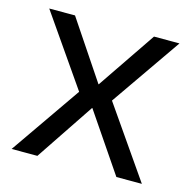

<svg xmlns="http://www.w3.org/2000/svg" viewBox="-80 -576 652 655"><g transform="rotate(15 245.5 -248.0)"><path d="M16 0 188 -248 16 -496H107L245 -290H246L386 -496H476L304 -248L476 0H386L246 -206H245L107 0Z"/></g></svg>

Font: DM Sans 28pt
Style: Regular
Weight: 400
Version: Version 4.004;gftools[0.9.30]